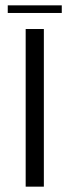

<svg xmlns="http://www.w3.org/2000/svg" viewBox="-20 -698 292 718"><path d="M9 -649.5H211V-678H9ZM76 0H144V-589.5H76Z"/></svg>

Font: Anybody Expanded Light
Style: Regular
Weight: 300
Width: 7
Version: Version 1.113;gftools[0.9.25]